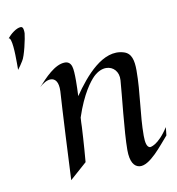

<svg xmlns="http://www.w3.org/2000/svg" viewBox="-80 -768 791 857"><g transform="rotate(-10 315.5 -339.0)"><path d="M83 -665C83 -675 83 -695 71 -695C50 -695 23 -672 9 -655C24 -656 26 -585 26 -541C26 -526 26 -514 26 -509C35 -520 43 -533 50 -544C64 -563 81 -643 83 -665ZM267 -481C262 -498 251 -505 237 -505C191 -505 143 -452 110 -416C126 -431 145 -442 161 -442C181 -442 197 -426 195 -382C195 -382 189 -300 174 17L251 -51C258 -129 262 -209 262 -209C262 -221 263 -236 264 -251C298 -354 337 -403 356 -422C376 -441 396 -449 414 -449C446 -449 471 -423 468 -384C464 -325 444 -153 444 -72C444 -18 461 6 486 9C532 14 592 -67 627 -106L631 -143C582 -67 546 -67 546 -67C532 -70 527 -90 527 -122C527 -218 546 -313 546 -415C546 -461 538 -494 504 -504C413 -532 327 -430 270 -347C271 -371 272 -395 272 -416C272 -445 271 -469 267 -481Z"/></g></svg>

Font: Quintessential
Style: Regular
Weight: 400
Designer: Astigmatic (AOETI)
Foundry: Astigmatic (AOETI)
Version: Version 1.000